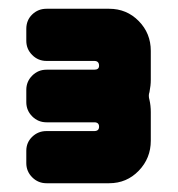

<svg xmlns="http://www.w3.org/2000/svg" viewBox="-20 -696 405 438"><path d="M324 -375Q324 -335 296.5 -306.5Q269 -278 229 -278H86Q67 -278 53.5 -291.5Q40 -305 40 -324V-352Q40 -371 53.5 -384Q67 -397 86 -397H195Q206 -397 206 -407Q206 -417 195 -417H86Q67 -417 53.5 -430.5Q40 -444 40 -463V-491Q40 -510 53.5 -523.5Q67 -537 86 -537H195Q206 -537 206 -546Q206 -557 195 -557H86Q67 -557 53.5 -570.5Q40 -584 40 -603V-630Q40 -650 53.5 -663Q67 -676 86 -676H229Q269 -676 296.5 -648Q324 -620 324 -580V-514Q324 -501 321 -486Q318 -478 321 -468Q324 -455 324 -440Z"/></svg>

Font: Monomaniac One
Style: Regular
Weight: 400
Version: Version 1.000; ttfautohint (v1.8.3)